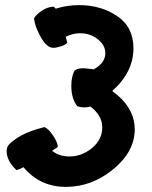

<svg xmlns="http://www.w3.org/2000/svg" viewBox="-20 -710 594 751"><path d="M6 -119Q6 -124 8 -132Q12 -148 50.5 -172.5Q89 -197 154 -213Q170 -206 187.5 -180Q205 -154 206 -137Q206 -134 202 -132Q198 -130 192.5 -126.5Q187 -123 184 -120Q212 -98 251 -98Q300 -98 340 -131Q380 -164 380 -212Q380 -258 334 -293Q322 -290 310 -290Q294 -290 282 -295Q259 -324 259 -374Q259 -410 271 -433Q281 -443 304 -443Q313 -443 329.5 -441Q346 -439 347 -439Q392 -464 392 -502Q392 -533 362.5 -556.5Q333 -580 293 -580Q264 -580 237 -566L243 -544Q240 -536 220.5 -529.5Q201 -523 188 -523Q163 -523 139.5 -565Q116 -607 113 -638Q121 -653 143.5 -668Q166 -683 190 -684L198 -676Q242 -690 289 -690Q375 -690 438.5 -647Q502 -604 502 -521Q502 -428 419 -354Q507 -290 507 -204Q507 -117 423 -48Q339 21 238 21Q136 21 72 -56Q50 -45 44 -45Q6 -81 6 -119Z"/></svg>

Font: Gorditas
Style: Regular
Weight: 400
Designer: Gustavo Dipre (gbrenda1987@gmail.com)
Foundry: Gustavo Dipre (gbrenda1987@gmail.com)
Version: Version 1.001